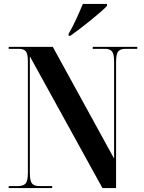

<svg xmlns="http://www.w3.org/2000/svg" viewBox="-20 -951 727 971"><path d="M24 0V-10H70Q98 -10 109.5 -23Q121 -36 121 -78V-640Q121 -679 110.5 -691.5Q100 -704 75 -704H24V-714H247L557 -149V-640Q557 -679 546 -691.5Q535 -704 511 -704H449V-714H674V-704H614Q589 -704 578 -691Q567 -678 567 -636V0H498L131 -666V-78Q131 -36 142 -23Q153 -10 178 -10H244V0ZM327 -780Q347 -814 366 -855.5Q385 -897 399 -931H521V-921Q509 -908 486.5 -888.5Q464 -869 437.5 -847.5Q411 -826 384 -805.5Q357 -785 336 -770H327Z"/></svg>

Font: Noto Serif Display Condensed
Style: Bold
Weight: 700
Width: 3
Designer: Monotype Design Team
Foundry: Monotype Imaging Inc.
Version: Version 2.009